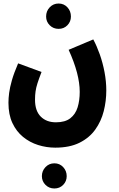

<svg xmlns="http://www.w3.org/2000/svg" viewBox="-20 -609 674 1091"><path d="M28 -25Q28 -51 32 -81.5Q36 -112 47.5 -152.5Q59 -193 83 -249L216 -200Q201 -161 193 -136Q185 -111 182 -89.5Q179 -68 179 -42Q179 21 211.5 53.5Q244 86 298 86Q350 86 379.5 63Q409 40 421 1Q433 -38 433 -87Q433 -188 370 -326L510 -385Q530 -348 547 -300Q564 -252 574 -199Q584 -146 584 -95Q584 -35 569.5 22.5Q555 80 521.5 127Q488 174 432 202Q376 230 294 230Q244 230 196.5 215Q149 200 111 169Q73 138 50.5 90Q28 42 28 -25ZM313 -445Q283 -445 262.5 -465.5Q242 -486 242 -515Q242 -546 262.5 -567.5Q283 -589 313 -589Q343 -589 363 -567.5Q383 -546 383 -515Q383 -486 363 -465.5Q343 -445 313 -445ZM289 462Q259 462 238.5 441.5Q218 421 218 392Q218 362 238.5 340.5Q259 319 289 319Q319 319 339 340.5Q359 362 359 392Q359 421 339 441.5Q319 462 289 462Z"/></svg>

Font: Noto Sans Arabic ExtCond ExtBd
Style: Regular
Weight: 800
Width: 2
Designer: Monotype Design Team, Nadine Chahine, Nizar Qandah and Khaled Hosny
Foundry: Monotype Imaging Inc.
Version: Version 2.012; ttfautohint (v1.8.4.7-5d5b)